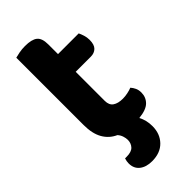

<svg xmlns="http://www.w3.org/2000/svg" viewBox="-257 -657 905 905"><g transform="rotate(-45 196.0 -204.0)"><path d="M209 -159Q209 -131 227 -118.5Q245 -106 277 -106Q292 -106 309 -109.5Q326 -113 338 -118Q347 -108 353 -95Q359 -82 359 -65Q359 -34 338 -13Q317 8 267 13Q284 44 284 84Q284 135 252.5 167.5Q221 200 166 200Q127 200 103.5 181.5Q80 163 80 129Q80 115 85 100H96Q128 100 142 85Q156 70 156 47Q156 36 151.5 22Q147 8 137 -3Q99 -20 78.5 -56Q58 -92 58 -149V-598Q69 -601 87 -604.5Q105 -608 126 -608Q170 -608 189.5 -592.5Q209 -577 209 -536V-471H347Q352 -461 357 -445.5Q362 -430 362 -413Q362 -381 347.5 -367Q333 -353 310 -353H209V-159Z"/></g></svg>

Font: Baloo Chettan 2
Style: Bold
Weight: 700
Designer: Maithili Shingre, Unnati Kotecha and Ek Type
Foundry: Ek Type
Version: Version 1.640;hotconv 1.0.111;makeotfexe 2.5.65597; ttfautoh